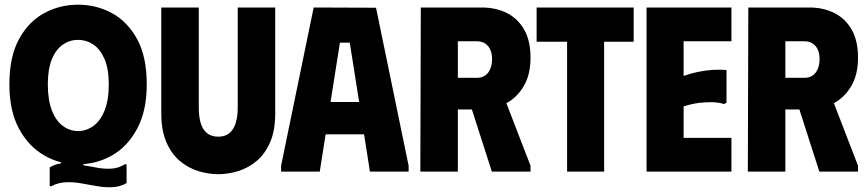

<svg xmlns="http://www.w3.org/2000/svg" viewBox="-20 -732 3700 819"><path d="M20 -372Q20 -490 61 -565Q102 -640 168.5 -676Q235 -712 313 -712Q391 -712 457.5 -676Q524 -640 565 -565Q606 -490 606 -372Q606 -259 565 -183Q524 -107 458 -69Q401 -37 336 -32V-27L387 -18Q421 -11 453.5 -12.5Q486 -14 514 -32L520 -30V49Q492 65 460 66.5Q428 68 394 62L326 50Q292 44 259.5 45.5Q227 47 198 63L192 61V-18Q215 -32 240 -35V-40Q203 -49 169 -69Q102 -107 61 -183Q20 -259 20 -372ZM184 -372Q184 -305 201.5 -260.5Q219 -216 248.5 -194.5Q278 -173 313 -173Q348 -173 378 -194.5Q408 -216 426 -260.5Q444 -305 444 -372Q444 -439 425.5 -481Q407 -523 377.5 -542.5Q348 -562 313 -562Q278 -562 248.5 -542Q219 -522 201.5 -480Q184 -438 184 -372Z M1154 -248V-700H994V-270Q994 -235 985.5 -207.5Q977 -180 959 -164.5Q941 -149 911 -149Q881 -149 862.5 -164.5Q844 -180 836 -207.5Q828 -235 828 -270V-700H668V-248Q668 -176 689.5 -126Q711 -76 746.5 -46Q782 -16 825 -2.5Q868 11 911 11Q954 11 997 -2.5Q1040 -16 1075.5 -46Q1111 -76 1132.5 -126Q1154 -176 1154 -248Z M1179 0V-25L1318 -700L1584 -699L1723 -25V0H1558L1533 -159H1369L1344 0ZM1390 -297H1512L1472 -550H1430Z M1775 -700H2035Q2095 -700 2142 -676.5Q2189 -653 2216 -605.5Q2243 -558 2243 -486Q2243 -412 2213 -363Q2185 -316 2140 -292L2243 -25V0H2078L1993 -265H1933V0H1773ZM1933 -400H2014Q2035 -400 2049.5 -410Q2064 -420 2071.5 -438.5Q2079 -457 2079 -480Q2079 -503 2071.5 -520Q2064 -537 2049.5 -546.5Q2035 -556 2014 -556H1933Z M2683 -700V-554H2557V0H2399V-554H2269V-700Z M3100 -700V-556H2896V-408Q2926 -419 2958 -425.5Q2990 -432 3021 -434Q3052 -436 3079 -433V-294L3069 -288Q3048 -295 3020.5 -296Q2993 -297 2961 -293Q2929 -289 2896 -278V-144H3100V0H2738V-700Z M3172 -700H3432Q3492 -700 3539 -676.5Q3586 -653 3613 -605.5Q3640 -558 3640 -486Q3640 -412 3610 -363Q3582 -316 3537 -292L3640 -25V0H3475L3390 -265H3330V0H3170ZM3330 -400H3411Q3432 -400 3446.5 -410Q3461 -420 3468.5 -438.5Q3476 -457 3476 -480Q3476 -503 3468.5 -520Q3461 -537 3446.5 -546.5Q3432 -556 3411 -556H3330Z"/></svg>

Font: Phudu Light
Style: Bold
Weight: 700
Version: Version 1.005;gftools[0.9.23]